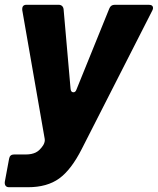

<svg xmlns="http://www.w3.org/2000/svg" viewBox="-32 -587 660 803"><path d="M6 196Q-4 196 -8.5 190Q-13 184 -12 174L6 77Q9 59 27 59H77Q100 59 117 51Q134 43 149 20Q157 6 155 -6L61 -545V-549Q61 -567 79 -567H213Q222 -567 227.5 -562Q233 -557 234 -548L263 -217Q264 -201 275 -201Q284 -201 288 -213L425 -551Q431 -567 448 -567H590Q608 -567 608 -553Q608 -549 605 -543L310 36Q266 123 215.5 159.5Q165 196 85 196Z"/></svg>

Font: Open Sauce Two Black Italic
Style: Regular
Weight: 900
Italic angle: -10°
Designer: Alfredo Marco Pradil
Foundry: Creative Sauce Fz LLC
Version: Version 1.477